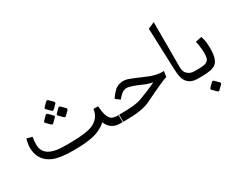

<svg xmlns="http://www.w3.org/2000/svg" viewBox="-116 -1221 2386 1939"><g transform="rotate(-30 1076.5 -251.5)"><path d="M416.5 0Q260.3 0 182.6 -32.2Q57.1 -84.5 44.4 -219.7Q39.6 -272.9 60.1 -343.3L122.6 -326.7Q113.3 -262.7 114.7 -231.9Q119.1 -112.3 272 -89.4Q309.1 -84 390.6 -83.5Q613.8 -83 691.4 -119.6Q783.7 -163.6 795.9 -262.7H849.1Q852.1 -228 856.9 -198.7Q868.7 -131.8 895 -106Q918.9 -82.5 965.3 -82.5H984.4V0H954.6Q846.7 0 804.2 -102.5Q781.2 -74.2 715.8 -43.5Q623.5 0 416.5 0ZM447.2 -565.3 487.9 -524.5Q499.9 -512.5 488.4 -501L445.6 -458.2Q432.5 -445.6 420.5 -457.7L377.7 -500.5Q365.7 -512.5 379.2 -525.6L418.9 -565.8Q432.5 -579.4 447.2 -565.3ZM521.3 -448.3 562.1 -407Q574.1 -395.5 562.6 -383.5L519.8 -340.6Q506.7 -328.1 494.7 -340.6L451.9 -383.5Q439.8 -395.5 453.4 -408.6L493.1 -448.8Q506.7 -462.4 521.3 -448.3ZM373.5 -448.3 414.2 -407Q426.3 -395.5 414.8 -383.5L371.9 -340.6Q359.4 -328.1 346.8 -340.6L304 -383.5Q292 -395.5 305.6 -408.6L345.3 -448.8Q359.4 -462.4 373.5 -448.3Z M1302.7 -43.5Q1212.4 0 1022.5 0H991.7V-82.5H1008.8Q1178.7 -82.5 1245.6 -106.4Q1362.3 -148.9 1455.1 -194.3Q1416 -196.8 1341.3 -230Q1248 -271.5 1200.2 -278.3Q1144 -286.6 1082.5 -205.6L1031.7 -244.6Q1076.2 -307.1 1104 -328.1Q1164.1 -371.6 1244.6 -350.1Q1271 -342.8 1423.3 -276.9Q1522.9 -233.4 1604 -238.8L1593.3 -173.8Q1555.2 -166 1302.7 -43.5Z M1703.1 -197.3 1685.1 -684.1 1761.2 -717.8V-203.6Q1761.2 -152.8 1775.4 -130.4Q1807.1 -82.5 1870.6 -82.5H1879.9V0H1860.8Q1773.9 0 1733.4 -60.5Q1706.5 -100.6 1703.1 -197.3Z M2075.7 -36.6Q2032.7 0 1913.1 0H1870.1V-82.5H1919.4Q1948.7 -82.5 1970.2 -85.4Q2024.4 -92.3 2038.6 -126Q2052.2 -158.2 2045.9 -235.8Q2041.5 -288.6 2030.3 -332.5L2102.1 -347.7Q2119.1 -304.2 2122.6 -237.3Q2130.4 -83 2075.7 -36.6ZM1994.7 101.6 2035.4 142.9Q2047.5 154.9 2036 166.4L1993.1 209.2Q1980.1 221.8 1968.1 209.2L1925.2 166.4Q1913.2 154.9 1926.8 141.3L1966.5 101.1Q1980.1 87.5 1994.7 101.6Z"/></g></svg>

Font: Elshan
Style: Regular
Weight: 400
Foundry: DejaVu fonts team - Redesigned by Saber Rastikerdar (Samim font) - Edited by Jalil Hamdollahi
Version: Version 0.9.9; ttfautohint (v1.4.1.5-446e)